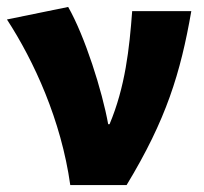

<svg xmlns="http://www.w3.org/2000/svg" viewBox="-24 -532 586 552"><path d="M178 0H340C454 -188 495 -322 526 -500H356C348 -392 336 -282 291 -175H287C270 -270 220 -428 172 -512L-4 -476C74 -356 152 -186 178 0Z"/></svg>

Font: Source Sans Pro Black
Style: Regular
Weight: 900
Designer: Paul D. Hunt
Foundry: Adobe Systems Incorporated
Version: Version 3.006;hotconv 1.0.111;makeotfexe 2.5.65597